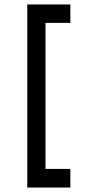

<svg xmlns="http://www.w3.org/2000/svg" viewBox="-20 -792 402 865"><path d="M297 -689H185V-31H297V53H103V-772H297Z"/></svg>

Font: SUIT Medium
Style: Regular
Weight: 500
Designer: Sunn Youn; Korean Glyphs from Source Han Sans (Sandoll Communications; Soo-young Jang, Joo-yeon Kang)
Foundry: Sunn
Version: Version 1.120